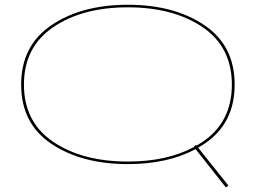

<svg xmlns="http://www.w3.org/2000/svg" viewBox="-20 -702 1126 826"><path d="M952 104.5 821.5 -60.5Q701 4 530 4Q331.5 4 201.2 -83.2Q71 -170.5 71 -338Q71 -505.5 201 -593.5Q331 -681.5 530 -681.5Q729 -681.5 859.2 -593.8Q989.5 -506 989.5 -338Q989.5 -170.5 859.5 -83.5Q846 -74.5 832.5 -66.5L962.5 96ZM530 -7Q698 -7 814.5 -69.5L813.5 -70.5L822.5 -79L825.5 -75.5Q839 -83.5 852 -92Q977.5 -177 977.5 -338Q977.5 -499.5 851.8 -585Q726 -670.5 530 -670.5Q334.5 -670.5 208.8 -585Q83 -499.5 83 -338Q83 -177 208.8 -92Q334.5 -7 530 -7Z"/></svg>

Font: Anybody UltraExpanded Thin
Style: Regular
Weight: 100
Width: 9
Designer: Tyler Finck
Foundry: Etcetera Type Company
Version: Version 1.010; ttfautohint (v1.8.3) -l 8 -r 50 -G 200 -x 14 